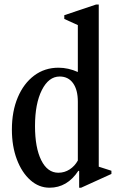

<svg xmlns="http://www.w3.org/2000/svg" viewBox="-20 -842 542 872"><path d="M205 10.5Q156.5 10.5 117.8 -24Q79 -58.5 56.5 -118.2Q34 -178 34 -253.5Q34 -336.5 60.8 -399.8Q87.5 -463 135.2 -498.8Q183 -534.5 245.5 -534.5Q290 -534.5 333.5 -515V-728L272 -756V-773L416.5 -821.5H428.5V-85L486 -66.5V-52L348.5 10.5H339.5V-65L336 -66.5Q285.5 10.5 205 10.5ZM245 -57.5Q273 -57.5 296.2 -72.5Q319.5 -87.5 333.5 -113V-380Q333.5 -434 311.8 -464.2Q290 -494.5 251 -494.5Q201 -494.5 170 -432.8Q139 -371 139 -269.5Q139 -171.5 167.2 -114.5Q195.5 -57.5 245 -57.5Z"/></svg>

Font: Libre Caslon Condensed Medium
Style: Regular
Weight: 500
Designer: Pablo Impallari, Rodrigo Fuenzalida, Katja Schimmel, Ertekin Erdin
Foundry: Pablo Impallari, Rodrigo Fuenzalida
Version: Version 2.000; ttfautohint (v1.8.4.7-5d5b);gftools[0.9.33]